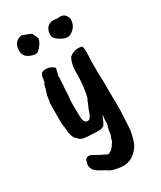

<svg xmlns="http://www.w3.org/2000/svg" viewBox="-214 -705 839 1002"><g transform="rotate(-30 205.5 -203.5)"><path d="M116 -510Q93 -510 70 -524Q47 -538 47 -568Q47 -623 97 -632Q146 -615 152 -609L167 -575Q164 -554 146 -532Q128 -510 116 -510ZM319 -616Q354 -616 363 -578Q363 -544 342 -523.5Q321 -503 302.5 -503Q284 -503 256.5 -520Q229 -537 229 -557Q229 -607 272 -617Q285 -618 309 -614Q309 -616 319 -616ZM157 -315Q157 -299 155.5 -287Q154 -275 154 -272Q154 -241 151.5 -226.5Q149 -212 149 -203V-158Q149 -100 153 -88.5Q157 -77 167 -73Q178 -70 184 -74.5Q190 -79 195.5 -88.5Q201 -98 204.5 -110.5Q208 -123 215 -137.5Q222 -152 223.5 -158.5Q225 -165 232 -175Q246 -229 248 -300V-332Q250 -372 263 -399Q270 -415 304 -425L319 -426Q339 -426 345 -420Q351 -391 346 -338V-269Q348 -219 348 -200Q347 -193 349 -82Q348 -81 349 -56Q350 -40 346.5 14Q343 68 343 79Q332 140 318.5 163Q305 186 282 203Q266 219 225 225Q222 224 209 224Q149 218 131 200Q78 173 69.5 160.5Q61 148 59 137Q57 126 65 100Q80 81 104 93Q114 98 140 113L173 129Q180 135 187 130Q197 124 199 124Q216 110 232 80Q232 70 242 50Q242 30 254 -9V-20Q254 -35 256 -45.5Q258 -56 258 -62Q250 -47 245 -34Q240 -21 233 -12Q232 -6 212 0L175 1Q175 0 169 0L154 -1Q101 -1 87 -15Q80 -24 70 -32Q61 -43 59 -60Q56 -63 55 -77V-88L53 -100Q54 -102 51 -114Q49 -126 49 -153V-165Q49 -254 51 -258Q54 -264 54 -269Q52 -274 55 -280L57 -294L67 -325Q67 -329 73 -350Q79 -356 80 -364Q84 -383 84.5 -390Q85 -397 93 -409Q105 -418 128.5 -415.5Q152 -413 169 -395L158 -351Q159 -344 159 -339Z"/></g></svg>

Font: Caveat Brush
Style: Regular
Weight: 400
Designer: Pablo Impallari
Foundry: Creative Lab NY
Version: Version 1.096; ttfautohint (v1.3)